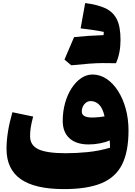

<svg xmlns="http://www.w3.org/2000/svg" viewBox="-20 -1247 899 1278"><path d="M712.4 -263.7Q712.4 -272 711.9 -285.4Q711.4 -298.8 710.4 -312.5Q683.6 -300.3 646.2 -293Q608.9 -285.6 569.8 -285.6Q487.8 -285.6 442.6 -326.4Q397.5 -367.2 397.5 -442.4Q397.5 -504.9 413.1 -560.8Q428.7 -616.7 456.3 -659.4Q483.9 -702.1 519.8 -726.6Q555.7 -751 595.7 -751Q645.5 -751 689 -722.2Q732.4 -693.4 765.4 -642.1Q798.3 -590.8 816.9 -523.2Q835.4 -455.6 835.4 -377.9Q835.4 -237.8 792.5 -152.1Q749.5 -66.4 655 -27.3Q560.5 11.7 405.8 11.7Q212.4 11.7 117.9 -54.7Q23.4 -121.1 23.4 -256.3Q23.4 -364.3 62.5 -500L200.7 -471.2Q189.5 -429.7 184.8 -399.9Q180.2 -370.1 180.2 -339.8Q180.2 -279.8 235.8 -253.4Q291.5 -227.1 418 -227.1Q486.8 -227.1 563.2 -234.6Q639.6 -242.2 712.4 -263.7ZM675.8 -472.7Q663.6 -527.3 639.4 -550.8Q615.2 -574.2 583 -574.2Q559.1 -574.2 541.7 -553.7Q524.4 -533.2 524.4 -504.4Q524.4 -464.8 593.3 -464.8Q612.8 -464.8 635.7 -467Q658.7 -469.2 675.8 -472.7ZM752 -826.2Q730.5 -827.1 662.8 -827.1Q595.2 -827.1 454.1 -812.5Q426.8 -835.9 409.2 -850.6Q443.8 -932.6 473.1 -1000Q558.6 -1009.3 669.4 -1013.2Q670.9 -1024.4 670.9 -1034.7Q646 -1040.5 590.8 -1048.6Q535.6 -1056.6 516.6 -1058.1L546.9 -1226.6Q629.4 -1216.3 681.2 -1192.1Q732.9 -1168 757.6 -1118.7Q782.2 -1069.3 782.2 -981.4Q782.2 -893.6 752 -826.2Z"/></svg>

Font: Pinar Black
Style: Regular
Weight: 900
Designer: Amin Abedi
Version: Version 3.000